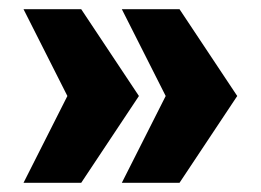

<svg xmlns="http://www.w3.org/2000/svg" viewBox="-20 -458 565 416"><path d="M339 -250 244 -438H369L494 -250L369 -62H244ZM126 -250 31 -438H156L281 -250L156 -62H31Z"/></svg>

Font: CostaRica
Style: Normal
Weight: 900
Version: Version 1.3